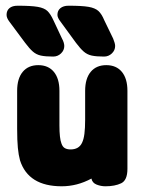

<svg xmlns="http://www.w3.org/2000/svg" viewBox="-20 -641 509 672"><path d="M300 -16Q303 -1 318 5Q333 11 349 11Q382 11 404 0.5Q426 -10 426 -50V-323Q426 -366 406.5 -389.5Q387 -413 352 -413Q317 -413 297.5 -389.5Q278 -366 278 -323V-222Q278 -193 275.5 -173Q273 -153 267 -141Q256 -118 227 -118Q215 -118 207 -122.5Q199 -127 195 -139Q188 -157 188 -202V-323Q188 -366 168.5 -389.5Q149 -413 114 -413Q79 -413 59.5 -389.5Q40 -366 40 -323V-191Q40 -149 42.5 -123.5Q45 -98 50 -80Q79 11 196 11Q250 11 300 -16ZM192 -565 246 -491Q261 -471 273 -460.5Q285 -450 301 -446.5Q317 -443 344 -443Q360 -443 371.5 -454Q383 -465 383 -480Q383 -489 376 -506L345 -570Q336 -592 324.5 -602.5Q313 -613 290 -617Q267 -621 220 -621Q202 -621 191.5 -612.5Q181 -604 181 -589Q181 -579 192 -565ZM13 -565 68 -491Q83 -471 95 -460.5Q107 -450 123 -446.5Q139 -443 166 -443Q182 -443 193.5 -454Q205 -465 205 -480Q205 -485 203 -492Q201 -499 197 -506L167 -570Q157 -592 146 -602.5Q135 -613 112 -617Q89 -621 42 -621Q23 -621 13 -612.5Q3 -604 3 -589Q3 -578 13 -565Z"/></svg>

Font: Beiruti Black
Style: Regular
Weight: 900
Designer: Arlette Boutros
Foundry: Boutros
Version: Version 1.41